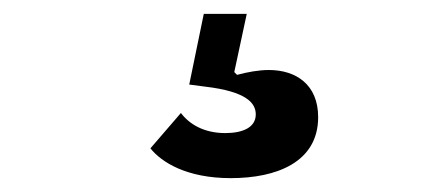

<svg xmlns="http://www.w3.org/2000/svg" viewBox="-20 -47 640 277"><path d="M313 210C379 210 439 187 439 122C439 75 407 54 368 54C353 54 337 57 322 61L318 57L336 -27H274L253 75L276 78C336 85 349 102 349 118C349 137 330 145 305 145C274 145 253 132 241 116L197 167C213 187 249 210 313 210Z"/></svg>

Font: IBM Mono SemiBold
Style: Regular
Weight: 600
Monospace: yes
Designer: Mike Abbink, Paul van der Laan, Pieter van Rosmalen
Foundry: Bold Monday
Version: Version 2.3